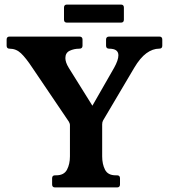

<svg xmlns="http://www.w3.org/2000/svg" viewBox="-20 -820 739 840"><path d="M677 -660Q690 -660 690 -647V-620Q690 -607.2 677 -607.2Q648 -607.2 620.5 -587.1Q593 -567 567 -523L431 -293Q427 -286 427 -276V-136Q427 -102 439.5 -77.5Q452 -53 486 -53H492Q505 -53 505 -40V-13Q505 0 492 0H221Q208 0 208 -13V-40Q208 -53 221 -53H226Q260 -53 273 -77.5Q286 -102 286 -136V-272Q286 -277 284.5 -280.5Q283 -284 281 -288L122 -523Q93 -567 71.7 -587Q50.5 -607 22.2 -607Q9 -607 9 -620V-647Q9 -660 22 -660H327Q341 -660 341 -647V-620Q341 -607 327 -607Q304 -607 285 -598Q266 -589 266 -566Q266 -557 269.5 -546.5Q273 -536 281 -523L417 -305L353 -303L479 -523Q498 -557 498 -578Q498 -607 458 -607Q444 -607 444 -620V-647Q444 -660 458 -660ZM522 -734Q522 -721 509 -721H273Q260 -721 260 -734V-787Q260 -800 273 -800H509Q522 -800 522 -787Z"/></svg>

Font: Young Serif Light
Style: Regular
Weight: 300
Designer: Bastien Sozeau
Foundry: NBR — Bastien Sozeau
Version: Version 5.001